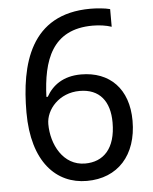

<svg xmlns="http://www.w3.org/2000/svg" viewBox="-53 -768 656 823"><g transform="rotate(-5 275.5 -357.0)"><path d="M288 10C421 10 505 -82 505 -230C505 -368 425 -447 302 -447C225 -447 178 -411 152 -364H146C152 -519 194 -651 370 -651C398 -651 428 -647 451 -639V-715C430 -721 392 -724 367 -724C107 -724 55 -510 55 -305C55 -91 157 10 288 10ZM287 -65C192 -65 144 -160 144 -247C144 -310 202 -377 290 -377C376 -377 419 -321 419 -230C419 -117 365 -65 287 -65Z"/></g></svg>

Font: Noto Sans Devanagari UI
Style: Regular
Weight: 400
Designer: Jelle Bosma - Monotype Design Team
Foundry: Monotype Imaging Inc.
Version: Version 2.003